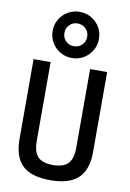

<svg xmlns="http://www.w3.org/2000/svg" viewBox="-113 -1144 826 1221"><g transform="rotate(10 300.0 -533.5)"><path d="M300 10Q177 10 120 -44.5Q63 -99 63 -215V-730H173V-223Q173 -151 202.5 -119.5Q232 -88 300 -88Q368 -88 398 -119.5Q428 -151 428 -223V-730H538V-215Q538 -99 480.5 -44.5Q423 10 300 10ZM300 -779Q259 -779 225 -799Q191 -819 171 -853Q151 -887 151 -928Q151 -970 171 -1003.5Q191 -1037 225 -1057Q259 -1077 300 -1077Q342 -1077 376 -1057Q410 -1037 430 -1003.5Q450 -970 450 -928Q450 -887 430 -853Q410 -819 376 -799Q342 -779 300 -779ZM300 -855Q331 -855 352.5 -876Q374 -897 374 -928Q374 -960 352.5 -981Q331 -1002 300 -1002Q269 -1002 248 -981Q227 -960 227 -928Q227 -897 248 -876Q269 -855 300 -855Z"/></g></svg>

Font: M PLUS Code Latin 60 Medium
Style: Regular
Weight: 500
Width: 7
Monospace: yes
Designer: Coji Morishita
Foundry: UNDERFOREST DESIGN
Version: Version 1.005; ttfautohint (v1.8.3)